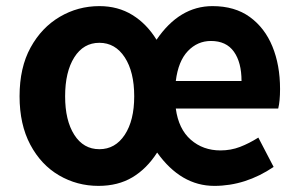

<svg xmlns="http://www.w3.org/2000/svg" viewBox="-20 -594 978 628"><path d="M302 14Q232 14 173 -20.5Q114 -55 79 -121Q44 -187 44 -279Q44 -373 80 -438.5Q116 -504 175.5 -539Q235 -574 305 -574Q366 -574 413 -545Q460 -516 492 -464Q567 -574 675 -574Q748 -574 797 -538.5Q846 -503 871 -442Q896 -381 896 -303Q896 -263 890 -239H555Q564 -172 604 -137Q644 -102 701 -102Q735 -102 765 -113.5Q795 -125 825 -144L875 -48Q783 14 681 14Q572 14 494 -95Q460 -42 413 -14Q366 14 302 14ZM305 -106Q357 -106 388 -153Q419 -200 419 -279Q419 -359 388 -406.5Q357 -454 305 -454Q253 -454 223 -406.5Q193 -359 193 -279Q193 -200 223 -153Q253 -106 305 -106ZM555 -329H770Q770 -390 745 -425Q720 -460 670 -460Q626 -460 594.5 -427Q563 -394 555 -329Z"/></svg>

Font: Source Han Sans CN Bold
Style: Bold
Weight: 700
Designer: Ryoko NISHIZUKA 西塚涼子 (kana & ideographs); Paul D. Hunt (Latin, Greek & Cyrillic); Wenlong ZHANG 张文龙 (bopomofo); Sandoll 
Foundry: Adobe Systems Incorporated
Version: Version 1.00;May 30, 2023;FontCreator 11.5.0.2422 32-bit